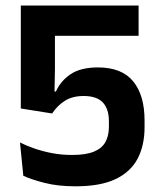

<svg xmlns="http://www.w3.org/2000/svg" viewBox="-20 -659 578 692"><path d="M252.5 12.5Q188.5 12.5 140 0Q91.5 -12.5 64 -25.5L52 -145.5Q74.5 -134 104 -123.8Q133.5 -113.5 168 -107Q202.5 -100.5 240 -100.5Q289.5 -100.5 318.5 -112.5Q347.5 -124.5 360 -147.2Q372.5 -170 372.5 -202V-222Q372.5 -266 350.8 -289.5Q329 -313 281.5 -313Q241 -313 213.5 -295.5Q186 -278 168 -250L55 -268V-639H479.5V-530H178V-411.5L176.5 -329H181.5Q198.5 -367.5 234.8 -391.8Q271 -416 333 -416Q419 -416 460 -365.8Q501 -315.5 501 -225.5V-200Q501 -135 476 -87.2Q451 -39.5 396.5 -13.5Q342 12.5 252.5 12.5Z"/></svg>

Font: Anek Malayalam Medium SemiBold
Style: Regular
Weight: 600
Version: Version 1.003